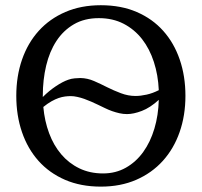

<svg xmlns="http://www.w3.org/2000/svg" viewBox="-20 -693 762 725"><path d="M41.5 -331.1Q41.5 -405.3 63.2 -468Q85 -530.8 126.2 -576.4Q167.5 -622.1 226.8 -647.7Q286.1 -673.3 360.8 -673.3Q437 -673.3 496.3 -647.7Q555.7 -622.1 596.4 -576.4Q637.2 -530.8 658.7 -468Q680.2 -405.3 680.2 -331.1Q680.2 -256.8 658.2 -194.1Q636.2 -131.3 594.7 -85.4Q553.2 -39.6 494.1 -13.9Q435.1 11.7 360.8 11.7Q285.2 11.7 225.8 -13.9Q166.5 -39.6 125.5 -85.4Q84.5 -131.3 63 -194.1Q41.5 -256.8 41.5 -331.1ZM141.6 -326.7Q165 -350.1 190.9 -367.4Q216.8 -384.8 238.3 -392.1Q249 -396 262 -397.2Q274.9 -398.4 283.7 -398.4Q310.1 -397.9 335.2 -387Q360.4 -376 385.3 -363.3Q408.7 -351.6 436.3 -341.1Q463.9 -330.6 491.7 -330.6Q510.7 -330.6 533.7 -335.7Q556.6 -340.8 579.6 -352.5Q577.1 -409.7 561 -459.2Q544.9 -508.8 516.4 -545.4Q487.8 -582 446.8 -603.3Q405.8 -624.5 353 -624.5Q298.8 -624.5 259 -601.3Q219.2 -578.1 193.1 -538.3Q167 -498.5 154.3 -445.1Q141.6 -391.6 141.6 -331.1ZM369.1 -38.1Q417 -38.1 455.3 -59.8Q493.7 -81.5 520.8 -119.1Q547.9 -156.7 563 -207.3Q578.1 -257.8 579.6 -315.9Q546.9 -286.1 515.6 -274.2Q484.4 -262.2 459.5 -262.2Q445.3 -262.2 431.2 -265.4Q417 -268.6 403.3 -273.4Q389.6 -278.3 376.5 -284.7Q363.3 -291 350.1 -297.4Q337.9 -303.2 324.7 -309.1Q311.5 -314.9 298.3 -319.6Q285.2 -324.2 272 -327.1Q258.8 -330.1 247.1 -330.1Q236.8 -330.1 225.3 -328.6Q213.9 -327.1 201.2 -322.8Q188.5 -318.4 174.1 -310.3Q159.7 -302.2 143.6 -289.1Q148.4 -235.8 165.5 -189.9Q182.6 -144 211.2 -110.4Q239.7 -76.7 279.5 -57.4Q319.3 -38.1 369.1 -38.1Z"/></svg>

Font: PT Astra Serif
Style: Regular
Weight: 400
Designer: A.Korolkova, I. Chaeva
Foundry: ParaType Ltd
Version: Version 1.002